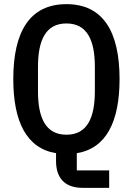

<svg xmlns="http://www.w3.org/2000/svg" viewBox="-20 -730 640 925"><path d="M506 91H350V8C492 -15 556 -144 556 -349C556 -577 477 -710 300 -710C123 -710 44 -577 44 -349C44 -144 108 -15 250 8V46C250 123 288 175 378 175H506ZM300 -81C200 -81 163 -162 163 -290V-408C163 -536 200 -617 300 -617C400 -617 437 -536 437 -408V-291C437 -162 400 -81 300 -81Z"/></svg>

Font: IBM Plex Mono Medm
Style: Regular
Weight: 500
Monospace: yes
Designer: Mike Abbink, Paul van der Laan, Pieter van Rosmalen
Foundry: Bold Monday
Version: Version 2.004